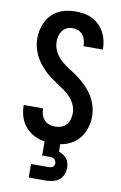

<svg xmlns="http://www.w3.org/2000/svg" viewBox="-103 -800 681 1077"><g transform="rotate(10 237.5 -261.5)"><path d="M236 8Q211 8 186.5 4Q162 0 139.5 -10.5Q117 -21 98 -37.5Q79 -54 66.5 -76Q54 -98 48 -122.5Q42 -147 42 -171V-176H152V-174Q152 -157 157.5 -140Q163 -123 174.5 -110.5Q186 -98 202.5 -92.5Q219 -87 236 -87Q254 -87 271 -93Q288 -99 299.5 -112.5Q311 -126 316 -143Q321 -160 321 -178Q321 -202 311 -225Q301 -248 284.5 -266Q268 -284 248 -298Q228 -312 207.5 -325.5Q187 -339 167.5 -353.5Q148 -368 130.5 -385.5Q113 -403 98.5 -422.5Q84 -442 73.5 -464Q63 -486 57.5 -510Q52 -534 52 -558Q52 -583 57.5 -607.5Q63 -632 74 -654Q85 -676 103 -694Q121 -712 143 -723Q165 -734 189.5 -738.5Q214 -743 239 -743Q263 -743 287.5 -739Q312 -735 333.5 -724Q355 -713 373 -695.5Q391 -678 402.5 -656.5Q414 -635 419.5 -611Q425 -587 425 -563V-559H315V-561Q315 -577 310.5 -593.5Q306 -610 296 -622.5Q286 -635 270.5 -641.5Q255 -648 239 -648Q222 -648 206 -641Q190 -634 180 -620.5Q170 -607 166 -590.5Q162 -574 162 -558Q162 -527 177 -499.5Q192 -472 215 -452Q238 -432 264.5 -416Q291 -400 315 -381.5Q339 -363 360.5 -341Q382 -319 398 -293Q414 -267 422.5 -237.5Q431 -208 431 -177Q431 -152 425 -127Q419 -102 407 -80Q395 -58 376.5 -40Q358 -22 335 -11Q312 0 287 4Q262 8 236 8ZM140 220V143H238Q244 143 250 142Q256 141 261.5 138Q267 135 270 129Q273 123 273 117Q273 110 270.5 103.5Q268 97 263 93Q258 89 251 87Q244 85 238 85H193V0H282V47Q295 52 307 59.5Q319 67 327.5 78Q336 89 339.5 103Q343 117 343 131Q343 150 335 169Q327 188 311.5 199.5Q296 211 276.5 215.5Q257 220 238 220Z"/></g></svg>

Font: Iosevka QP
Style: Bold
Weight: 700
Designer: Belleve Invis
Foundry: Belleve Invis
Version: Version 20.0.0; ttfautohint (v1.8.4)